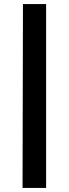

<svg xmlns="http://www.w3.org/2000/svg" viewBox="-20 -845 338 945"><path d="M207 -825V80H91L93 -825Z"/></svg>

Font: Yaldevi ExtraLight
Style: Bold
Weight: 700
Version: Version 1.100